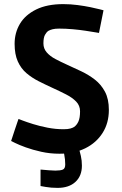

<svg xmlns="http://www.w3.org/2000/svg" viewBox="-20 -734 594 933"><path d="M269 13Q223 13 180.5 3.5Q138 -6 105 -18Q72 -30 53 -39.5Q34 -49 34 -49Q34 -49 39.5 -65.5Q45 -82 52 -103.5Q59 -125 64.5 -140.5Q70 -156 70 -156Q70 -156 89.5 -148.5Q109 -141 141 -131Q173 -121 211.5 -113.5Q250 -106 289 -106Q310 -106 322 -109.5Q334 -113 340 -117Q353 -126 361 -143.5Q369 -161 369 -193Q369 -221 350 -240.5Q331 -260 300.5 -275.5Q270 -291 235 -307Q200 -323 167.5 -339.5Q135 -356 108.5 -378.5Q82 -401 66.5 -435.5Q51 -470 51 -521Q51 -575 77 -618.5Q103 -662 156 -688Q209 -714 287 -714Q322 -714 356.5 -709.5Q391 -705 420 -699Q449 -693 466 -688.5Q483 -684 483 -684L461 -574Q461 -574 443 -577Q425 -580 396 -584.5Q367 -589 333 -592Q299 -595 268 -595Q248 -595 236 -592Q224 -589 215 -584Q206 -578 198.5 -564.5Q191 -551 191 -523Q191 -498 207 -479.5Q223 -461 249.5 -447Q276 -433 307 -419Q340 -404 375 -387.5Q410 -371 440.5 -347.5Q471 -324 490 -288.5Q509 -253 509 -200Q509 -136 478.5 -88Q448 -40 394.5 -13.5Q341 13 269 13ZM260 179Q228 179 202.5 174.5Q177 170 177 170V90Q177 90 189.5 91Q202 92 218.5 93.5Q235 95 249 95Q274 95 285.5 90Q297 85 297 65Q297 41 292 16Q287 -9 285 -16L357 -32Q359 -29 363.5 -13.5Q368 2 373 24Q378 46 378 71Q378 121 346.5 150Q315 179 260 179Z"/></svg>

Font: Ruda ExtraBold
Style: Regular
Weight: 800
Designer: Mariela Monsalve and Angelina Sanchez
Foundry: Mariela Monsalve and Angelina Sanchez
Version: Version 2.000